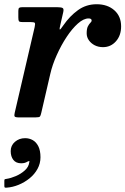

<svg xmlns="http://www.w3.org/2000/svg" viewBox="-42 -554 591 906"><path d="M8.5 159Q8.5 184.5 21 200.5Q33.5 216.5 58 216.5Q67.5 216.5 74.5 214.5Q81.5 212.5 87 209Q92 206.5 95.2 206.2Q98.5 206 96 212.5Q93.5 233.5 75.2 250Q57 266.5 33 276.8Q9 287 -11 290Q-16 290.5 -18.8 291.5Q-21.5 292.5 -21.5 298.5V323.5Q-21.5 330 -19 331Q-16.5 332 -10.5 331.5Q18 329.5 46 318Q74 306.5 97.5 287.5Q121 268.5 135 243Q149 217.5 149 188Q149 156.5 139 136.5Q129 116.5 112.5 107.2Q96 98 76.5 98Q48.5 98 28.5 115.2Q8.5 132.5 8.5 159ZM62.5 -520Q52.5 -520 48.5 -517Q44.5 -514 44.5 -502.5V-472.5Q44.5 -459 47 -454.5Q49.5 -450 63 -450H99.5Q119.5 -450 122.2 -446Q125 -442 121.5 -426L27.5 -22Q24.5 -9.5 27 -4.8Q29.5 0 47 0H125Q143 0 146.5 -4.2Q150 -8.5 153 -22.5L195 -204Q205 -248 225.8 -294.2Q246.5 -340.5 272.5 -379.8Q298.5 -419 325.5 -443Q352.5 -467 376 -467Q390.5 -467 390.5 -457Q390.5 -452 384.8 -446.8Q379 -441.5 373 -430.2Q367 -419 367 -397Q367 -378.5 377.5 -363.8Q388 -349 405.2 -340.2Q422.5 -331.5 444 -331.5Q480.5 -331.5 505 -359Q529.5 -386.5 529.5 -429.5Q529.5 -477.5 497.2 -505.8Q465 -534 414 -534Q364.5 -534 325.8 -506Q287 -478 257 -434.5Q242 -412 240 -415Q238 -418 243 -438L256.5 -497Q260 -512.5 253.5 -516.2Q247 -520 228.5 -520Z"/></svg>

Font: Besley SemiBold
Style: Italic
Weight: 600
Italic angle: -13°
Designer: Owen Earl
Foundry: indestructible type*
Version: Version 2.001